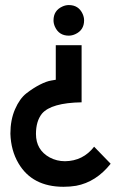

<svg xmlns="http://www.w3.org/2000/svg" viewBox="-20 -716 475 748"><path d="M411.1 -78.1Q354.5 -6.8 276.4 7.8Q252.9 11.7 227.5 11.7Q105.5 11.7 51.8 -80.1Q22.5 -129.9 20.5 -195.3Q20.5 -249 38.6 -290.5Q56.6 -332 83 -352.5Q109.4 -373 135.3 -386.2Q161.1 -399.4 179.7 -402.3L197.3 -405.3V-540H297.9V-317.4Q179.7 -315.4 143.6 -273.4Q120.1 -244.1 120.1 -194.3Q120.1 -131.8 173.8 -102.5Q201.2 -87.9 233.4 -87.9Q303.7 -88.9 346.7 -144.5ZM307.6 -636.7Q307.6 -598.6 273.4 -583Q260.7 -577.1 248 -577.1Q210 -577.1 194.3 -611.3Q188.5 -624 188.5 -636.7Q188.5 -674.8 222.7 -690.4Q235.4 -696.3 248 -696.3Q286.1 -696.3 301.8 -662.1Q307.6 -649.4 307.6 -636.7Z"/></svg>

Font: Post No Bills Jaffna
Style: Bold
Weight: 700
Designer: Kosala Senevirathne, Siva Puranthara, Lasantha Premarathna, Tharique Azeez
Foundry: Mooniak
Version: Version 1.220 ; ttfautohint (v1.6)